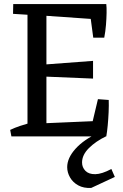

<svg xmlns="http://www.w3.org/2000/svg" viewBox="-20 -670 603 943"><path d="M36 0 30 -32Q53 -43 78.5 -51.5Q104 -60 129 -67L130 0ZM502 0 427 -40 461 -183 514 -179Q515 -153 513.5 -119Q512 -85 509 -53.5Q506 -22 502 0ZM140 -596 44 -602 45 -650H138ZM438 -485 422 -605 502 -650Q504 -634 503.5 -606.5Q503 -579 500.5 -547.5Q498 -516 492 -485ZM115 0V-650H208V0ZM437 -284 197 -294V-353L437 -371ZM485 -573 184 -594 109 -650H502ZM109 0 184 -64 485 -77 502 0ZM428 253Q391 255 364.5 240.5Q338 226 324 201.5Q310 177 310 151Q310 106 351 60.5Q392 15 465 -18L502 -1Q450 24 416.5 57.5Q383 91 383 128Q383 152 399.5 169Q416 186 448 185.5Q480 185 527 160L544 199Z"/></svg>

Font: Eczar
Style: Regular
Weight: 400
Designer: Vaibhav Singh
Foundry: Rosetta Type Foundry
Version: Version 2.000